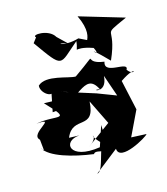

<svg xmlns="http://www.w3.org/2000/svg" viewBox="-128 -905 949 1089"><g transform="rotate(-15 346.5 -360.5)"><path d="M546 -64 616 -210 577 -387C692 -465 661 -385 620 -441C649 -490 485 -442 511 -518C371 -537 518 -608 332 -479C292 -477 168 -533 116 -483C110 -430 210 -375 185 -475L153 -317C308 -323 382 -503 446 -373C380 -389 481 -330 487 -441L531 -314L421 -356L231 -416C327 -392 295 -371 118 -379C256 -236 169 -302 47 -278C181 -290 -10 -232 43 -185C54 -81 49 -126 35 -138C67 -80 199 -43 318 -27C337 -65 441 43 439 -139C352 -124 356 81 307 85L446 -24C450 58 630 -46 635 -60ZM205 -153C254 -274 362 -152 371 -322L442 -177L300 -73C403 -138 260 -170 423 -36C399 -79 403 -119 400 -176L360 -56C173 -27 160 -144 265 -151ZM402 -684C309 -656 254 -697 337 -673L284 -724C252 -780 144 -773 172 -752L150 -723C281 -539 258 -564 387 -672C378 -585 347 -653 472 -609C514 -523 396 -669 548 -514C635 -711 520 -649 693 -728L430 -806C517 -626 357 -642 503 -635Z"/></g></svg>

Font: Asimov Silicon
Style: Regular
Weight: 400
Designer: Google
Version: Version 2.000980; 2014